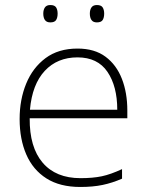

<svg xmlns="http://www.w3.org/2000/svg" viewBox="-20 -733 585 763"><path d="M288 -540Q356 -540 399.5 -507.5Q443 -475 464.5 -419.5Q486 -364 486 -294V-263H98Q97 -148 149.5 -86.5Q202 -25 300 -25Q349 -25 384.5 -32.5Q420 -40 465 -61V-23Q426 -6 387.5 2Q349 10 299 10Q218 10 164.5 -24Q111 -58 84.5 -119Q58 -180 58 -260Q58 -337 84 -400.5Q110 -464 161 -502Q212 -540 288 -540ZM288 -505Q208 -505 158 -451.5Q108 -398 99 -297H446Q446 -390 407 -447.5Q368 -505 288 -505ZM152 -679Q152 -694 158.5 -703.5Q165 -713 180 -713Q197 -713 203 -703.5Q209 -694 209 -679Q209 -663 203 -653.5Q197 -644 180 -644Q165 -644 158.5 -653.5Q152 -663 152 -679ZM337 -679Q337 -694 343.5 -703.5Q350 -713 365 -713Q382 -713 388 -703.5Q394 -694 394 -679Q394 -663 388 -653.5Q382 -644 365 -644Q350 -644 343.5 -653.5Q337 -663 337 -679Z"/></svg>

Font: Noto Sans ExtraLight
Style: Regular
Weight: 200
Designer: Monotype Design Team
Foundry: Monotype Imaging Inc.
Version: Version 2.007